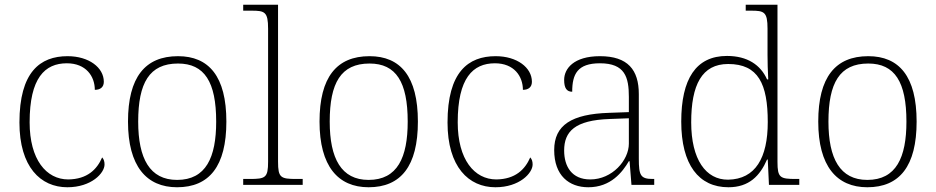

<svg xmlns="http://www.w3.org/2000/svg" viewBox="-20 -780 3950 810"><path d="M264 10C366 10 421 -50 421 -86C421 -99 418 -108 411 -116C389 -65 348 -24 268 -23C175 -23 105 -107 105 -264C105 -451 169 -513 262 -513C343 -513 380 -458 380 -401C404 -401 418 -413 418 -435C418 -495 355 -543 265 -543C149 -543 62 -476 62 -263C62 -76 151 10 264 10Z M727 10C863 10 935 -79 935 -267C935 -458 861 -543 731 -543C592 -543 520 -454 520 -267C520 -79 598 10 727 10ZM727 -21C612 -21 563 -111 563 -267C563 -430 610 -512 731 -512C843 -512 892 -434 892 -267C892 -116 849 -21 727 -21Z M1006 0H1257V-25H1231C1164 -25 1153 -30 1153 -98V-760H1006V-735H1041C1097 -735 1111 -730 1111 -659V-98C1111 -30 1100 -25 1033 -25H1006Z M1535 10C1671 10 1743 -79 1743 -267C1743 -458 1669 -543 1539 -543C1400 -543 1328 -454 1328 -267C1328 -79 1406 10 1535 10ZM1535 -21C1420 -21 1371 -111 1371 -267C1371 -430 1418 -512 1539 -512C1651 -512 1700 -434 1700 -267C1700 -116 1657 -21 1535 -21Z M2070 10C2172 10 2227 -50 2227 -86C2227 -99 2224 -108 2217 -116C2195 -65 2154 -24 2074 -23C1981 -23 1911 -107 1911 -264C1911 -451 1975 -513 2068 -513C2149 -513 2186 -458 2186 -401C2210 -401 2224 -413 2224 -435C2224 -495 2161 -543 2071 -543C1955 -543 1868 -476 1868 -263C1868 -76 1957 10 2070 10Z M2462 10C2557 10 2606 -54 2633 -100H2636L2644 0H2740V-25H2734C2682 -25 2675 -40 2675 -111V-383C2675 -485 2629 -543 2511 -543C2400 -543 2360 -490 2360 -443C2360 -408 2371 -393 2394 -393C2394 -467 2416 -513 2511 -513C2617 -513 2633 -454 2633 -371V-307L2550 -304C2391 -299 2318 -252 2318 -147C2318 -39 2381 10 2462 10ZM2470 -23C2392 -23 2360 -78 2360 -145C2360 -225 2405 -273 2552 -278L2633 -281V-174C2633 -104 2563 -23 2470 -23Z M3053 10C3140 10 3186 -38 3216 -107H3219L3224 0H3352V-25H3338C3271 -25 3260 -30 3260 -97V-760H3126V-735H3148C3204 -735 3218 -730 3218 -659V-548C3218 -519 3219 -481 3221 -445H3216C3189 -506 3133 -544 3047 -544C2916 -544 2854 -447 2854 -267C2854 -85 2928 10 3053 10ZM3052 -22C2958 -21 2896 -107 2896 -264C2896 -422 2941 -510 3052 -510C3179 -510 3219 -426 3219 -265C3219 -114 3167 -24 3052 -22Z M3639 10C3775 10 3847 -79 3847 -267C3847 -458 3773 -543 3643 -543C3504 -543 3432 -454 3432 -267C3432 -79 3510 10 3639 10ZM3639 -21C3524 -21 3475 -111 3475 -267C3475 -430 3522 -512 3643 -512C3755 -512 3804 -434 3804 -267C3804 -116 3761 -21 3639 -21Z"/></svg>

Font: Noto Serif Telugu ExtraLight
Style: Regular
Weight: 200
Designer: Jelle Bosma - Monotype Design Team
Foundry: Monotype Imaging Inc.
Version: Version 2.005